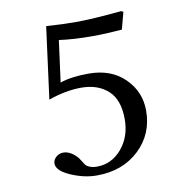

<svg xmlns="http://www.w3.org/2000/svg" viewBox="-77 -734 793 819"><g transform="rotate(-10 320.0 -324.0)"><path d="M436 -204.1Q436 -288.1 392.1 -328.1Q348.1 -368.2 275.9 -368.2Q210 -368.2 133.8 -341.8L174.8 -652.8Q244.6 -647.9 304.2 -647.9Q373 -647.9 501 -660.2L509.8 -655.8L490.2 -582Q416 -576.2 363.8 -576.2Q278.8 -576.2 217.8 -585L193.8 -404.8Q240.7 -421.9 317.9 -421.9Q415 -421.9 473.6 -364Q532.2 -306.2 532.2 -224.1Q532.2 -122.1 460.7 -54.9Q389.2 12.2 277.8 12.2Q222.7 12.2 165.3 -12.9Q107.9 -38.1 107.9 -68.8Q107.9 -85 121.3 -96.9Q134.8 -108.9 152.8 -108.9Q183.6 -108.9 213.9 -75.2Q217.8 -70.3 224.9 -58.6Q231.9 -46.9 236.6 -41Q241.2 -35.2 253.7 -30Q266.1 -24.9 285.2 -24.9Q348.1 -24.9 392.1 -76.4Q436 -127.9 436 -204.1Z"/></g></svg>

Font: Linux Libertine Mono
Style: Mono
Weight: 400
Designer: Philipp H. Poll
Foundry: Philipp H. Poll
Version: Version 5.1.7 ; ttfautohint (v0.9)